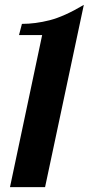

<svg xmlns="http://www.w3.org/2000/svg" viewBox="-20 -768 364 788"><path d="M153 -624H58L70 -670Q125 -670 184 -685Q243 -700 324 -748L165 0H21Z"/></svg>

Font: Lobster
Style: Regular
Weight: 400
Designer: Impallari Type
Foundry: Impallari Type
Version: Version 2.100